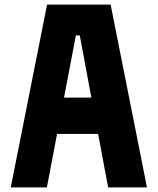

<svg xmlns="http://www.w3.org/2000/svg" viewBox="-20 -820 690 840"><path d="M27 0 186 -800H464L623 0H453L329 -665H312L185 0ZM146 -234V-393H503V-234Z"/></svg>

Font: Martian Mono SemiCondensed
Style: Bold
Weight: 700
Width: 4
Designer: Roman Shamin
Foundry: Evil Martians
Version: Version 1.000